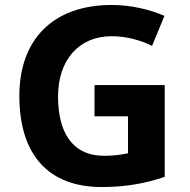

<svg xmlns="http://www.w3.org/2000/svg" viewBox="-20 -837 764 774"><path d="M361 -494V-368H496V-219C470 -214 443 -209 400 -209C268 -209 214 -308 214 -448C214 -595 298 -691 430 -691C491 -691 549 -674 593 -652L643 -773C583 -799 507 -817 431 -817C191 -817 58 -675 58 -451C58 -211 177 -83 390 -83C492 -83 569 -99 644 -124V-494Z"/></svg>

Font: Noto Sans Kannada UI
Style: Bold
Weight: 700
Designer: Jelle Bosma - Monotype Design Team
Foundry: Monotype Imaging Inc.
Version: Version 2.005